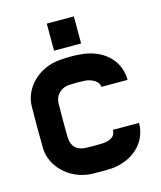

<svg xmlns="http://www.w3.org/2000/svg" viewBox="-106 -757 712 850"><g transform="rotate(-15 250.0 -332.5)"><path d="M470 -150H350C350 -114 318 -106 290 -104C272 -103 230 -103 212 -104C184 -106 149 -117 148 -173C147 -223 147 -274 148 -324C149 -370 184 -390 212 -392C252 -394 256 -394 289 -392C316 -390 350 -373 350 -347H470C470 -439 397 -503 297 -510C258 -513 242 -512 206 -510C104 -503 31 -426 30 -344C29 -266 29 -231 30 -153C31 -71 104 7 206 14C224 15 278 15 296 14C397 7 469 -58 470 -150ZM189 -556H313V-680H189Z"/></g></svg>

Font: Fervojo
Style: Bold
Weight: 700
Designer: kohakuno
Version: ver.1.0